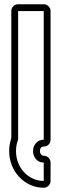

<svg xmlns="http://www.w3.org/2000/svg" viewBox="-20 -740 302 900"><path d="M184 -53Q176 -53 171.5 -47Q167 -41 167 -32Q167 -23 172 -16.5Q177 -10 185 -10Q198 -10 207.5 -0.5Q217 9 217 22V108Q217 121 207.5 130.5Q198 140 185 140Q151 140 121.5 126.5Q92 113 70 89.5Q48 66 35.5 35Q23 4 23 -32Q23 -47 25.5 -62.5Q28 -78 33 -93V-688Q33 -701 42 -710.5Q51 -720 65 -720H185Q198 -720 207.5 -710.5Q217 -701 217 -688V-85Q217 -71 207.5 -62Q198 -53 185 -53ZM185 -85V-688H65V-86Q55 -60 55 -32Q55 -3 65 22.5Q75 48 92.5 67Q110 86 134 97Q158 108 185 108V22H184Q163 22 149 6.5Q135 -9 135 -32Q135 -54 149 -69.5Q163 -85 184 -85Z"/></svg>

Font: Lichte PostBus
Style: Regular
Weight: 400
Designer: Peter Wiegel
Version: Version 1.001